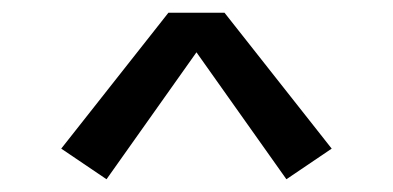

<svg xmlns="http://www.w3.org/2000/svg" viewBox="-20 -806 616 301"><path d="M429 -525 500 -573 332 -786H244L76 -573L147 -525L288 -724Z"/></svg>

Font: Iosevka SS01 Extended
Style: Regular
Weight: 400
Width: 7
Monospace: yes
Designer: Belleve Invis
Foundry: Belleve Invis
Version: Version 3.4.7; ttfautohint (v1.8.3)